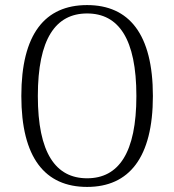

<svg xmlns="http://www.w3.org/2000/svg" viewBox="-20 -723 686 756"><path d="M323 13C488 13 582 -102 582 -345C582 -589 488 -703 323 -703C157 -703 64 -589 64 -345C64 -102 157 13 323 13ZM323 -21C199 -21 129 -121 129 -345C129 -570 199 -670 323 -670C447 -670 517 -570 517 -345C517 -121 447 -21 323 -21Z"/></svg>

Font: Arima Koshi Light
Style: Regular
Weight: 300
Designer: Joana Correia and Natanael Gama
Foundry: NDISCOVER
Version: Version 1.019;PS 001.019;hotconv 1.0.88;makeotf.lib2.5.64775